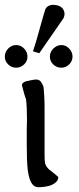

<svg xmlns="http://www.w3.org/2000/svg" viewBox="-27 -770 330 797"><path d="M110 -557Q124 -600 135.5 -642.5Q147 -685 160 -728Q166 -747 190 -750Q238 -750 241 -713Q241 -705 237 -695L136 -549ZM274 -535Q274 -516 260 -502.5Q246 -489 228 -489Q208 -489 194 -502.5Q180 -516 180 -535Q180 -554 194.5 -568.5Q209 -583 228 -583Q246 -583 260 -568.5Q274 -554 274 -535ZM-7 -535Q-7 -554 7 -568.5Q21 -583 40 -583Q59 -583 73 -568.5Q87 -554 87 -535Q87 -516 73 -502.5Q59 -489 40 -489Q21 -489 7 -502.5Q-7 -516 -7 -535ZM160 -92Q166 -72 189 -57Q195 -52 201.5 -47Q208 -42 215 -35Q215 -13 182 0Q158 7 133 7Q132 7 131 7Q97 7 88 -66Q86 -84 85 -110.5Q84 -137 84 -172V-231Q84 -244 85 -272Q85 -300 84 -321Q83 -342 81 -358Q77 -368 73 -382.5Q69 -397 64 -416Q64 -426 79 -432Q81 -432 102 -437Q116 -440 123 -440Q134 -440 142 -432Q145 -427 147.5 -423Q150 -419 152 -414Q155 -410 157 -364Q158 -351 158 -333V-131Q158 -102 160 -92Z"/></svg>

Font: New Athena Unicode
Style: Regular
Weight: 400
Designer: J. Rusten 1997; rev. by R. Hancock 2001, 2002, rev. by D. Mastronarde 2002-2021
Foundry: GreekKeys New Athena Unicode
Version: Version 5.008